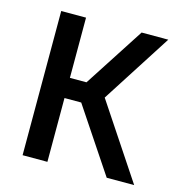

<svg xmlns="http://www.w3.org/2000/svg" viewBox="-87 -621 653 699"><g transform="rotate(15 240.0 -272.0)"><path d="M59.5 0V-543.5H153V-316.5H215.5L362.5 -543.5H463L294 -280L480 0H376.5L216 -240.5H153V0Z"/></g></svg>

Font: Encode Sans Condensed Medium
Style: Regular
Weight: 500
Width: 3
Designer: Multiple Designers
Foundry: Impallari Type
Version: Version 3.000; ttfautohint (v1.8.3) -l 8 -r 50 -G 200 -x 14 